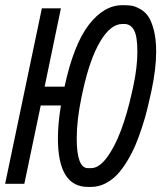

<svg xmlns="http://www.w3.org/2000/svg" viewBox="-22 -716 642 748"><path d="M513.2 -515.1Q513.2 -574.2 500.2 -598.4Q487.3 -622.6 461.9 -622.6H455.1Q408.7 -622.6 368.2 -554Q327.6 -485.4 300.8 -361.8L295.4 -336.9Q276.9 -247.6 276.9 -177.2Q276.9 -61 320.3 -61H333Q363.8 -61 394.3 -102.1Q424.8 -143.1 449.2 -208Q473.6 -272.9 491.7 -355L497.1 -379.4Q513.2 -453.6 513.2 -515.1ZM-2 0 141.1 -683.6H215.3L151.9 -378.4H229.5Q265.1 -543 324 -619.4Q382.8 -695.8 455.1 -695.8H461.9Q479 -695.8 492.7 -693.4Q506.3 -690.9 524.9 -680.4Q543.5 -669.9 555.9 -651.6Q568.4 -633.3 577.4 -598.1Q586.4 -563 586.4 -515.1Q586.4 -448.7 568.4 -363.8L563 -339.4Q556.6 -310.5 550 -284.2Q543.5 -257.8 531.5 -220.9Q519.5 -184.1 506.8 -153.6Q494.1 -123 475.3 -91.3Q456.5 -59.6 436.3 -37.6Q416 -15.6 389.2 -1.7Q362.3 12.2 333 12.2H320.3Q203.6 12.2 203.6 -177.2Q203.6 -232.9 215.3 -305.2H136.7L72.8 0Z"/></svg>

Font: Anka/Coder
Style: Italic
Weight: 400
Italic angle: -12°
Monospace: yes
Version: Version 001.100